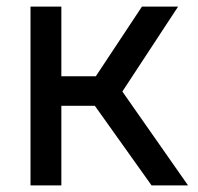

<svg xmlns="http://www.w3.org/2000/svg" viewBox="-20 -559 598 579"><path d="M266 -240H165V0H72V-539H165V-329H269L408 -539H517L349 -283L547 0H437Z"/></svg>

Font: Evergrow Sans 
Style: Medium
Weight: 500
Foundry: 10Web
Version: Version 1.000